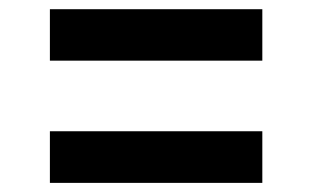

<svg xmlns="http://www.w3.org/2000/svg" viewBox="-20 -611 685 421"><path d="M89.4 -478H555.2V-590.8H89.4ZM89.4 -210H555.2V-323.2H89.4Z"/></svg>

Font: Merriweather
Style: Heavy
Weight: 900
Designer: Eben Sorkin ( eben@eyebytes.com )
Foundry: Sorkin Type Co.
Version: Version 1.003